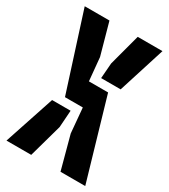

<svg xmlns="http://www.w3.org/2000/svg" viewBox="-195 -894 872 988"><g transform="rotate(30 241.0 -400.0)"><path d="M10 -800H157L209 -613L222 -476H336L475 0H328L275 -197L262 -344H156ZM268 -522 275 -613 325 -800H472L384 -522ZM7 0 106 -298H216L209 -197L154 0Z"/></g></svg>

Font: Big Shoulders Stencil Text Black
Style: Regular
Weight: 900
Designer: Patric King
Foundry: XO Type Co
Version: Version 1.000